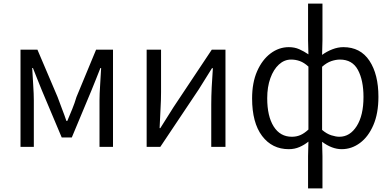

<svg xmlns="http://www.w3.org/2000/svg" viewBox="-20 -816 2178 1067"><path d="M94 0V-540H188L300 -277Q312 -243 325 -210Q338 -177 349 -144H354Q368 -177 381.5 -210Q395 -243 405 -277L514 -540H608V0H533V-258Q533 -293 536.5 -344.5Q540 -396 542 -438H538Q526 -407 513 -375Q500 -343 488 -313L379 -52H323L213 -313Q201 -343 188 -375Q175 -407 163 -438H159Q161 -396 164.5 -344.5Q168 -293 168 -258V0Z M795 0V-540H875V-304Q875 -261 872 -209Q869 -157 867 -104H871Q887 -129 907.5 -162Q928 -195 944 -220L1157 -540H1233V0H1154V-236Q1154 -280 1156.5 -332Q1159 -384 1163 -437H1158Q1142 -412 1121.5 -378.5Q1101 -345 1085 -320L871 0Z M1692 231V52L1694 -29Q1672 -11 1644.5 1Q1617 13 1585 13Q1492 13 1436.5 -60.5Q1381 -134 1381 -269Q1381 -357 1409 -420.5Q1437 -484 1483.5 -519Q1530 -554 1585 -554Q1617 -554 1643 -542.5Q1669 -531 1694 -514L1692 -593V-796H1772V-593L1770 -511Q1796 -530 1827 -542Q1858 -554 1888 -554Q1983 -554 2033 -478.5Q2083 -403 2083 -278Q2083 -186 2055 -121Q2027 -56 1980.5 -21.5Q1934 13 1879 13Q1825 13 1770 -28L1772 52V231ZM1602 -56Q1627 -56 1648.5 -65Q1670 -74 1694 -96V-446Q1670 -468 1646.5 -476.5Q1623 -485 1598 -485Q1560 -485 1530 -457.5Q1500 -430 1482.5 -381.5Q1465 -333 1465 -270Q1465 -170 1501 -113Q1537 -56 1602 -56ZM1866 -56Q1925 -56 1962.5 -115.5Q2000 -175 2000 -277Q2000 -370 1969 -427.5Q1938 -485 1869 -485Q1847 -485 1821.5 -476.5Q1796 -468 1770 -445V-94Q1796 -72 1821.5 -64Q1847 -56 1866 -56Z"/></svg>

Font: Source Han Sans SC Normal
Style: Regular
Weight: 350
Designer: Ryoko NISHIZUKA 西塚涼子 (kana, bopomofo & ideographs); Paul D. Hunt (Latin, Greek & Cyrillic); Sandoll Communications 산돌커뮤니
Foundry: Adobe
Version: Version 2.004;hotconv 1.0.118;makeotfexe 2.5.65603